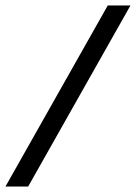

<svg xmlns="http://www.w3.org/2000/svg" viewBox="-20 -682 497 702"><path d="M0 0 374 -662H457L83 0Z"/></svg>

Font: Kanit Light
Style: Italic
Weight: 300
Italic angle: -12°
Designer: Katatrad Team
Foundry: CadsonDemak
Version: Version 2.000; ttfautohint (v1.8.3)